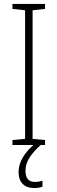

<svg xmlns="http://www.w3.org/2000/svg" viewBox="-20 -734 291 972"><path d="M208 0H43V-25L107 -31V-682L43 -689V-714H208V-689L145 -682V-31L208 -25ZM109 131Q109 187 157 187Q168 187 178.5 185Q189 183 195 181V211Q188 214 177 216Q166 218 153 218Q116 218 95 197Q74 176 74 137Q74 98 97 60.5Q120 23 161 -10L186 0Q149 33 129 64.5Q109 96 109 131Z"/></svg>

Font: Noto Sans Gujarati UI Condensed ExtraLight
Style: Regular
Weight: 200
Width: 3
Designer: Jelle Bosma - Monotype Design Team, Universal Thirst
Foundry: Monotype Imaging Inc.
Version: Version 2.106; ttfautohint (v1.8.4.7-5d5b)